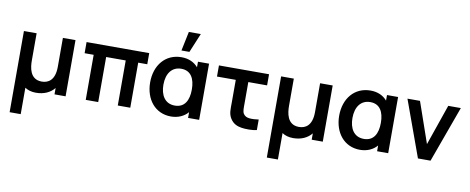

<svg xmlns="http://www.w3.org/2000/svg" viewBox="-81 -1190 4450 1817"><g transform="rotate(10 2144.0 -281.0)"><path d="M175.5 240V-14C202.5 4.5 238 15.5 281.5 15.5C359 15.5 419 -13 458 -61V0H564.5V-540H443.5V-262.5C443.5 -131.5 378.5 -98 317.5 -98C202 -98 191 -213.5 191 -280V-540H69V240Z M878 0V-433H1066V0H1186V-433H1273V-540H671V-433H758V0Z M1607.5 -802.5 1569 -617.5H1645.5L1722.5 -802.5ZM1741.5 -486.5C1704.5 -530 1650 -555 1582 -555C1427 -555 1329.5 -434 1329.5 -270C1329.5 -108 1425.5 15 1578.5 15C1646.5 15 1703.5 -11 1741.5 -55V0H1848V-540H1741.5ZM1597 -93C1499.5 -93 1457 -172 1457 -269.5C1457 -378 1509 -447 1598.5 -447C1690.5 -447 1730 -375.5 1730 -270C1730 -165.5 1690.5 -93 1597 -93Z M2255 4C2293 10.5 2362 11 2402.5 0V-101C2373.5 -96.5 2340.5 -94.5 2314 -97C2291 -99 2268.5 -108 2255 -130C2242 -152.5 2244 -183 2244 -227.5V-433H2424.5V-540H1943V-433H2123.5V-220.5C2123.5 -152 2118.5 -109 2146 -64C2175 -17 2215.5 -2.5 2255 4Z M2647 240V-14C2674 4.5 2709.5 15.5 2753 15.5C2830.5 15.5 2890.5 -13 2929.5 -61V0H3036V-540H2915V-262.5C2915 -131.5 2850 -98 2789 -98C2673.5 -98 2662.5 -213.5 2662.5 -280V-540H2540.5V240Z M3558 -486.5C3521 -530 3466.5 -555 3398.5 -555C3243.5 -555 3146 -434 3146 -270C3146 -108 3242 15 3395 15C3463 15 3520 -11 3558 -55V0H3664.5V-540H3558ZM3413.5 -93C3316 -93 3273.5 -172 3273.5 -269.5C3273.5 -378 3325.5 -447 3415 -447C3507 -447 3546.5 -375.5 3546.5 -270C3546.5 -165.5 3507 -93 3413.5 -93Z M4071.5 0 4267.5 -540H4146.5L4011 -148.5L3875 -540H3754.5L3950.5 0Z"/></g></svg>

Font: Hauora
Style: Bold
Weight: 700
Designer: Wayne Shih
Foundry: WCYS
Version: Version 1.001;hotconv 1.0.109;makeotfexe 2.5.65596